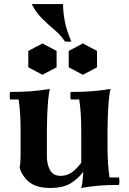

<svg xmlns="http://www.w3.org/2000/svg" viewBox="-20 -915 639 950"><path d="M382 -110 392 -65Q370 -34 332 -9.5Q294 15 228 15Q166 15 130 -10Q94 -35 77 -84Q80 -99 81 -119Q82 -139 82 -154V-270Q82 -359 72 -423H30Q26 -442 30 -460Q88 -460 134 -463.5Q180 -467 227 -475Q221 -453 218 -416Q215 -379 213.5 -339.5Q212 -300 212 -270V-142Q212 -102 227.5 -73.5Q243 -45 280 -45Q312 -45 336 -62.5Q360 -80 382 -110ZM569 -37Q573 -19 569 0Q511 0 470 3.5Q429 7 382 15Q386 2 388.5 -20.5Q391 -43 392 -65L382 -110V-270Q382 -359 372 -423H330Q326 -442 330 -460Q388 -460 434 -463.5Q480 -467 527 -475Q521 -453 518 -416Q515 -379 513.5 -339.5Q512 -300 512 -270V-190Q512 -101 522 -37ZM190 -700 260 -663V-582L190 -545L120 -582V-663ZM390 -700 460 -663V-582L390 -545L320 -582V-663ZM137 -895H292Q292 -855 301 -808.5Q310 -762 333 -710Q317 -707 301 -710Q281 -741 250 -767Q219 -793 188.5 -823Q158 -853 137 -895Z"/></svg>

Font: Poltawski Nowy
Style: Bold
Weight: 700
Designer: Adam Pótawski, Mateusz Machalski, Borys Kosmynka, Ania Wieluska
Foundry: Capitalics.wtf
Version: Version 1.001;gftools[0.9.25]